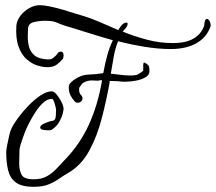

<svg xmlns="http://www.w3.org/2000/svg" viewBox="-20 -684 832 740"><path d="M792 -584Q778 -541 738 -518Q698 -495 638 -495Q591 -495 538.5 -503.5Q486 -512 435 -525Q424 -497 418.5 -466.5Q413 -436 407 -400Q408 -400 416.5 -399Q425 -398 433.5 -397Q442 -396 442 -396Q462 -393 482 -393Q495 -393 505 -395Q511 -396 521.5 -403.5Q532 -411 532 -412V-432Q532 -443 536 -443Q539 -443 545 -438Q553 -433 554.5 -427Q556 -421 556 -409Q556 -395 540.5 -386Q525 -377 503 -373Q481 -369 461 -369Q454 -369 447 -369.5Q440 -370 435 -371L403 -372Q403 -370 402.5 -368Q402 -366 402 -363Q390 -297 372.5 -229Q355 -161 325 -105Q295 -49 247 -20Q226 -8 207.5 5Q189 18 166.5 27Q144 36 109 36Q64 36 41.5 19.5Q19 3 11.5 -27Q4 -57 4 -98Q4 -105 7.5 -124Q11 -143 15.5 -162Q20 -181 24 -188Q31 -204 48.5 -228Q66 -252 89 -276Q112 -300 136 -316Q160 -332 180 -332Q188 -332 198.5 -319.5Q209 -307 217 -291Q225 -275 225 -264Q225 -260 221.5 -245.5Q218 -231 208 -213.5Q198 -196 178 -183Q174 -182 170.5 -182Q167 -182 163 -182Q135 -182 135 -193Q135 -202 153 -209Q171 -217 180.5 -218Q190 -219 193 -226.5Q196 -234 196 -260Q196 -265 193.5 -275Q191 -285 187.5 -294Q184 -303 180 -303Q163 -303 146.5 -288Q130 -273 116 -251Q102 -229 91 -207.5Q80 -186 75 -172Q73 -166 68 -152.5Q63 -139 59 -125.5Q55 -112 55 -105Q55 -92 54.5 -78.5Q54 -65 54 -54Q54 -27 63.5 -10Q73 7 109 7Q140 7 160.5 -4.5Q181 -16 196.5 -32.5Q212 -49 227 -65Q288 -127 323 -204.5Q358 -282 373 -373V-375H367Q364 -374 361.5 -373.5Q359 -373 356 -373Q351 -373 345 -373.5Q339 -374 333 -374Q326 -374 317.5 -372Q309 -370 298 -363Q297 -362 291 -354Q285 -346 285 -344V-337Q285 -325 292 -318Q298 -312 298 -305Q298 -298 292.5 -293Q287 -288 280 -288Q273 -288 268 -293Q258 -304 251.5 -317Q245 -330 245 -348Q245 -359 254.5 -367.5Q264 -376 268 -378Q294 -396 320 -396.5Q346 -397 378 -402Q385 -440 393.5 -471Q402 -502 415 -529Q365 -543 318 -558Q271 -573 233 -584Q212 -591 197.5 -597.5Q183 -604 153 -604Q131 -604 109.5 -598.5Q88 -593 88 -572Q88 -566 87.5 -558Q87 -550 87 -542Q87 -523 92 -503.5Q97 -484 113 -470.5Q129 -457 163 -455Q177 -454 185.5 -461Q194 -468 200 -475Q204 -485 215 -485Q225 -485 225 -471Q225 -468 224.5 -465Q224 -462 223 -458Q213 -446 199.5 -435.5Q186 -425 163 -425Q146 -425 124.5 -431.5Q103 -438 83 -455.5Q63 -473 51.5 -504.5Q40 -536 43 -585Q45 -605 58.5 -623Q72 -641 92.5 -652.5Q113 -664 133 -664Q149 -664 173 -659Q197 -654 222.5 -646.5Q248 -639 269.5 -632Q291 -625 303 -622Q335 -612 368 -597.5Q401 -583 436 -568Q439 -574 445 -582Q456 -597 467 -597Q472 -597 472 -592Q472 -583 458 -568Q456 -565 453 -562Q498 -544 546.5 -531Q595 -518 647 -518Q743 -518 767 -585Q768 -611 778 -611Q783 -611 787.5 -603Q792 -595 792 -584Z"/></svg>

Font: Ingrid Darling
Style: Regular
Weight: 400
Designer: Robert E. Leuschke
Foundry: Robert E. Leuschke
Version: Version 1.010; ttfautohint (v1.8.3)